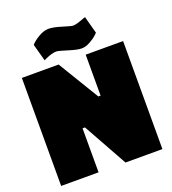

<svg xmlns="http://www.w3.org/2000/svg" viewBox="-156 -1003 1001 1119"><g transform="rotate(-20 344.0 -443.0)"><path d="M30 0V-670H258L412 -416H426V-670H658V0H429L277 -273H262V0ZM271 -746Q244 -746 204 -728L190 -721L161 -827Q178 -847 211 -866.5Q244 -886 273.5 -886Q303 -886 354 -870Q405 -854 416 -854Q436 -854 482 -872L497 -877L526 -770Q520 -764 509.5 -754Q499 -744 471 -728Q443 -712 417 -712Q391 -712 337.5 -729Q284 -746 271 -746Z"/></g></svg>

Font: Titillium Web Black
Style: Regular
Weight: 900
Version: Version 1.002;PS 35.000;hotconv 1.0.70;makeotf.lib2.5.55311